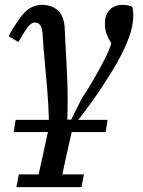

<svg xmlns="http://www.w3.org/2000/svg" viewBox="-20 -540 583 785"><path d="M36 0 44 -50H180Q178 -117 172.5 -181Q167 -245 162 -299Q157 -353 155 -388Q154 -421 146 -434.5Q138 -448 123 -448Q108 -448 93.5 -429Q79 -410 55 -368L15 -392Q51 -458 80.5 -489Q110 -520 153 -520Q194 -520 219 -495Q244 -470 245 -416Q246 -384 249.5 -326.5Q253 -269 255.5 -197.5Q258 -126 255 -51H271L315 -139Q334 -166 360 -210.5Q386 -255 411 -304Q426 -333 435 -363Q424 -380 416.5 -399.5Q409 -419 409 -444Q409 -480 428.5 -500Q448 -520 481 -520Q496 -520 505.5 -517.5Q515 -515 521 -512Q523 -506 524 -497.5Q525 -489 525 -476Q525 -436 508 -389Q491 -342 461 -288Q433 -238 391.5 -176Q350 -114 300 -50H420L412 0H273Q263 43 253.5 86.5Q244 130 235 173H323L313 225H47L57 173H138L176 0Z"/></svg>

Font: Source Serif 4 Caption
Style: Italic
Weight: 400
Italic angle: -12°
Designer: Frank Grießhammer
Foundry: Adobe Systems Incorporated
Version: Version 4.004;hotconv 1.0.117;makeotfexe 2.5.65602